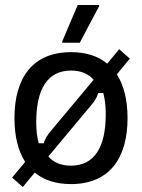

<svg xmlns="http://www.w3.org/2000/svg" viewBox="-20 -720 565 764"><path d="M297.5 -550 374.2 -695V-700H289.2L227.5 -555V-550ZM118.3 -33.3C154.2 -3.3 202.5 12.5 262.5 12.5C415 12.5 487.5 -90 487.5 -250C487.5 -320.8 473.3 -380 445 -424.2L496.7 -486.7L454.2 -524.2L406.7 -466.7C370.8 -496.7 322.5 -512.5 262.5 -512.5C110 -512.5 37.5 -410 37.5 -250C37.5 -179.2 51.7 -120 80 -75.8L28.3 -13.3L70.8 24.2ZM134.2 -150C128.3 -171.7 124.2 -195.8 124.2 -235C124.2 -366.7 170 -439.2 262.5 -439.2C301.7 -439.2 331.7 -426.7 352.5 -402.5L183.3 -200C167.5 -181.7 157.5 -164.2 154.2 -150ZM262.5 -60.8C223.3 -60.8 193.3 -73.3 172.5 -97.5L341.7 -300C357.5 -318.3 367.5 -335.8 370.8 -350H390.8C396.7 -328.3 400.8 -304.2 400.8 -265C400.8 -133.3 355 -60.8 262.5 -60.8Z"/></svg>

Font: Familjen Grotesk
Style: Regular
Weight: 400
Designer: Anders Wikstroem, Jonas Baeckman, Matilda Gysing, Kristian Moeller
Foundry: Familjen STHLM AB
Version: Version 2.000